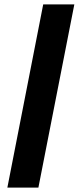

<svg xmlns="http://www.w3.org/2000/svg" viewBox="-20 -740 371 871"><path d="M13.4 111H154.2L317.2 -720H176Z"/></svg>

Font: Fixel Variable
Style: Regular
Weight: 100
Width: 3
Designer: AlfaBravo + MacPaw
Foundry: Kyrylo Tkachov, Marchela Mozhyna, Serhii Makarenko, Maria Weinstein, Zakhar Kryvoshyya
Version: Version 1.211